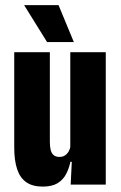

<svg xmlns="http://www.w3.org/2000/svg" viewBox="-20 -700 458 728"><path d="M169 -502V-163.5Q169 -144 172.2 -131.2Q175.5 -118.5 183.5 -111.8Q191.5 -105 205.5 -105Q217.5 -105 226 -110.5Q234.5 -116 240 -125.2Q245.5 -134.5 247.5 -146.5L275 -86.5H247Q241.5 -60.5 230.2 -39.2Q219 -18 198 -5.2Q177 7.5 142 7.5Q103.5 7.5 79.8 -9Q56 -25.5 45 -58.5Q34 -91.5 34 -140V-502ZM381 -502V0H248L253 -103L246.5 -104V-502ZM202 -680.5 260 -540.5H158.5L71.5 -680.5Z"/></svg>

Font: Anek Latin Condensed
Style: Bold
Weight: 700
Width: 3
Designer: Yesha Goshar
Foundry: Ek Type
Version: Version 1.003